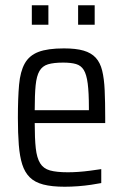

<svg xmlns="http://www.w3.org/2000/svg" viewBox="-20 -702 468 730"><path d="M226 8Q177 8 144.5 -0.5Q112 -9 93 -28Q74 -47 64.5 -77Q55 -107 51.5 -151Q48 -195 48 -254Q48 -329 52.5 -379.5Q57 -430 74 -460.5Q91 -491 126 -504.5Q161 -518 223 -518Q269 -518 298 -509.5Q327 -501 344 -482.5Q361 -464 368.5 -433.5Q376 -403 378 -358.5Q380 -314 380 -256V-234H112Q112 -175 116 -138.5Q120 -102 132.5 -81.5Q145 -61 170 -54Q195 -47 238 -47Q257 -47 278.5 -48.5Q300 -50 322.5 -53Q345 -56 365 -59V-6Q350 -3 326.5 0.5Q303 4 277 6Q251 8 226 8ZM318 -262V-292Q318 -350 313.5 -384.5Q309 -419 298.5 -436Q288 -453 269 -458.5Q250 -464 220 -464Q184 -464 162.5 -457.5Q141 -451 130 -432Q119 -413 115.5 -377.5Q112 -342 112 -283H337ZM101 -608V-682H164V-608ZM277 -608V-682H340V-608Z"/></svg>

Font: Saira Condensed
Style: Regular
Weight: 400
Width: 3
Designer: Hector Gatti with collaboration of the Omnibus-Type team
Foundry: Omnibus-Type
Version: Version 1.101